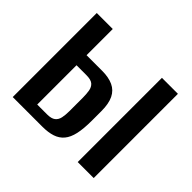

<svg xmlns="http://www.w3.org/2000/svg" viewBox="-122 -647 798 798"><g transform="rotate(45 277.0 -247.5)"><path d="M35 0V-494H129V-340H221Q259 -340 285 -328Q311 -316 324 -289.5Q337 -263 337 -219V-163Q337 -116 330 -84.5Q323 -53 307.5 -34.5Q292 -16 267.5 -8Q243 0 209 0ZM129 -50H187Q212 -50 224 -59.5Q236 -69 239.5 -86Q243 -103 243 -125V-204Q243 -226 240 -243.5Q237 -261 225.5 -271Q214 -281 187 -281H129ZM417 0V-495H511V0Z"/></g></svg>

Font: Alumni Sans SemiBold
Style: Regular
Weight: 600
Designer: Robert E. Leuschke
Foundry: Robert E. Leuschke
Version: Version 1.018